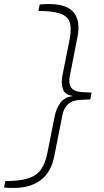

<svg xmlns="http://www.w3.org/2000/svg" viewBox="-83 -768 515 948"><path d="M113 -746Q123 -747 135 -747.5Q147 -748 160 -748Q247 -748 281 -706.5Q315 -665 300 -588L261 -389Q255 -355 269 -335Q283 -315 325 -313L369 -311L363 -277L317 -275Q275 -274 253 -253.5Q231 -233 225 -199L185 3Q170 82 118.5 121Q67 160 -16 160Q-30 160 -42 159.5Q-54 159 -63 158L-57 126Q15 126 56.5 112.5Q98 99 119.5 68.5Q141 38 151 -13L187 -194Q194 -231 215 -260Q236 -289 274 -293V-295Q237 -300 227.5 -328.5Q218 -357 225 -394L261 -575Q271 -627 261.5 -657Q252 -687 215.5 -700.5Q179 -714 107 -714Z"/></svg>

Font: REM Thin
Style: Italic
Weight: 250
Italic angle: -11°
Designer: Octavio Pardo
Foundry: Ashler Design
Version: Version 1.005;gftools[0.9.28]